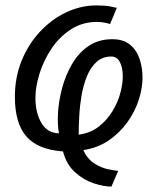

<svg xmlns="http://www.w3.org/2000/svg" viewBox="-20 -550 600 710"><path d="M392 140Q364 140 327 128Q290 116 258 87.5Q226 59 213 10Q119 3 77 -46Q35 -95 35 -192Q35 -264 60 -325.5Q85 -387 128 -433Q171 -479 225 -504.5Q279 -530 337 -530Q368 -530 388.5 -526Q409 -522 412 -521L387 -461Q383 -463 368 -466Q353 -469 339 -469Q285 -469 242.5 -441.5Q200 -414 171 -371Q142 -328 126.5 -279Q111 -230 111 -188Q111 -133 133 -95.5Q155 -58 198 -57Q192 -88 194.5 -132Q197 -176 209.5 -223.5Q222 -271 246 -312.5Q270 -354 307 -379.5Q344 -405 395 -405Q436 -405 460.5 -385Q485 -365 496 -332.5Q507 -300 507 -263Q507 -224 493 -180.5Q479 -137 451 -98Q423 -59 382.5 -31Q342 -3 288 5Q303 38 329 54.5Q355 71 380.5 76Q406 81 417 82ZM271 -52Q315 -58 345.5 -82Q376 -106 396 -139Q416 -172 425 -206Q434 -240 434 -267Q434 -301 423 -321Q412 -341 392 -341Q359 -341 337 -321Q315 -301 301.5 -268Q288 -235 281.5 -196.5Q275 -158 273 -120Q271 -82 271 -52Z"/></svg>

Font: Ubuntu Sans Mono
Style: Italic
Weight: 400
Italic angle: -13.5°
Monospace: yes
Designer: Dalton Maag Ltd
Foundry: Dalton Maag Ltd
Version: Version 1.006